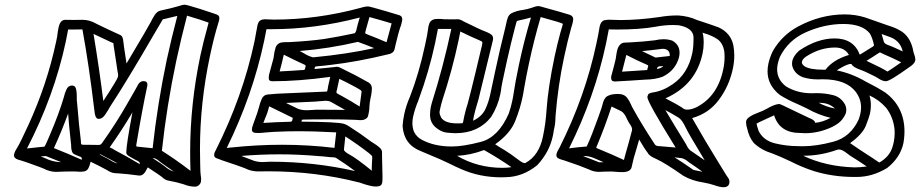

<svg xmlns="http://www.w3.org/2000/svg" viewBox="-20 -765 3891 812"><path d="M417 -337.9Q476.6 -429.2 479 -440.4Q479.5 -443.8 479.5 -447.3Q479.5 -453.6 477.5 -460.9L462.4 -561Q460.9 -566.9 459.5 -582.5L446.8 -587.9Q410.6 -604.5 375.5 -621.6Q398.9 -481 417 -337.9ZM785.6 -42.5Q784.2 -82 784.2 -122.1Q784.2 -325.2 827.6 -530.8Q840.3 -589.4 856.4 -647L862.3 -669.4Q827.1 -682.1 771 -698.7Q746.1 -603.5 725.6 -508.3Q685.1 -317.4 664.6 -127.4Q727.5 -87.4 785.6 -42.5ZM714.8 -39.6Q689.9 -57.6 664.6 -74.7L655.8 -81.5Q640.6 -94.2 632.3 -95.7L625.5 -96.2Q665 -71.3 678.2 -60.5Q695.3 -45.4 714.8 -39.6ZM94.2 -137.2Q124 -140.6 154.3 -143.6Q164.6 -143.6 167.5 -145Q170.4 -146.5 178.7 -166L190.4 -192.9Q230 -285.6 250 -354Q253.9 -371.6 261.5 -387.5Q269 -403.3 284.7 -403.3Q299.3 -403.3 302.2 -386.2Q304.7 -373 304.7 -359.9V-342.8L307.6 -313Q314 -232.9 322.3 -167V-161.1Q322.8 -152.8 329.6 -152.8H331.5Q376 -152.8 381.1 -152.3Q386.2 -151.9 392.1 -151.9Q394.5 -151.9 400.4 -152.3Q406.2 -152.8 410.6 -158.7Q471.2 -243.7 518.1 -326.2Q560.5 -399.4 564.9 -408.7Q573.7 -421.9 586.4 -421.9Q603.5 -421.9 603.5 -407.2Q603.5 -404.8 603 -402.3Q579.6 -292.5 557.6 -159.2L556.2 -151.4V-148.9Q556.2 -147.9 556.6 -146.5Q557.1 -145 563.5 -144.5L625.5 -138.2Q646 -325.7 685.5 -513.2Q705.6 -605.5 730 -697.8Q699.2 -689.9 668.5 -683.1L629.4 -616.7Q519.5 -426.8 443.4 -310.5L437.5 -299.8Q431.2 -289.1 423.8 -278.8Q412.1 -262.2 397.5 -262.2Q388.7 -262.2 384.5 -272Q380.4 -281.7 378.4 -304.2Q356.4 -488.3 328.6 -640.6Q308.6 -640.1 288.1 -640.1H268.1Q263.7 -614.7 258.3 -589.4Q209 -358.9 94.2 -137.2ZM457 -134.8Q514.6 -104.5 570.3 -71.3L571.3 -73.7V-74.7Q571.3 -80.6 556.2 -87.4Q552.7 -88.9 550.3 -90.3L532.2 -100.6Q518.1 -108.4 515.1 -114.3Q514.2 -115.7 514.2 -122.1Q514.2 -151.9 540 -289.6Q495.1 -213.9 443.8 -141.6Q445.3 -141.6 454.1 -137.2L463.4 -131.8Q462.9 -131.8 457 -134.8ZM404.8 -111.8H400.4Q439 -92.8 449.2 -85.9Q462.9 -76.7 477.5 -73.7Q455.6 -86.4 405.8 -111.8L404.8 -111.3ZM325.2 -89.4 325.7 -90.8 326.2 -93.3Q326.2 -101.1 315.9 -103.5Q294.9 -110.8 288.1 -117.2Q280.8 -127.9 280.8 -149.9V-152.8L279.3 -166Q272.5 -225.1 268.1 -284.7Q241.2 -210.9 208 -138.7Q267.6 -115.2 325.2 -89.4ZM238.8 -79.1 174.3 -105 152.3 -103.5 171.4 -95.7Q202.6 -80.1 238.8 -79.1ZM805.2 24.4Q780.8 24.4 756.3 14.2Q730.5 5.9 688.5 -2Q676.8 -5.4 668 -13.7Q659.2 -22 605 -57.1L601.6 -51.3Q588.4 -22.5 570.8 -22.5H568.4Q518.6 -29.3 482.4 -31.7Q467.3 -31.7 454.1 -34.7Q442.9 -38.6 432.1 -45.9Q402.8 -62 363.3 -81.1Q362.3 -77.6 361.3 -73.7Q358.9 -63.5 354 -53.7Q349.1 -43.9 337.9 -40.5Q329.1 -38.6 319.8 -38.6Q313.5 -38.6 306.6 -39.3Q299.8 -40 293.5 -40Q254.4 -40 215.3 -38.1Q188.5 -39.1 165 -51.8Q155.8 -55.7 147.9 -58.6Q81.5 -83 73 -85Q64.5 -86.9 56.6 -89.8Q39.1 -95.7 39.1 -107.9Q39.1 -109.9 39.6 -112.3Q42 -124 52.2 -139.2Q66.9 -163.6 99.6 -235.4Q179.2 -408.2 217.8 -590.8Q222.7 -612.3 223.1 -621.1Q224.6 -633.8 228 -649.9Q234.9 -681.2 256.3 -681.2L292.5 -680.7L329.6 -681.2Q358.4 -681.2 387.7 -664.6L393.6 -661.6Q442.4 -637.7 489.3 -616.7L489.7 -616.2Q499.5 -612.3 501.5 -590.3Q501.5 -584 513.2 -508.8L515.1 -496.6Q609.9 -655.8 617.2 -671.1Q624.5 -686.5 634.3 -701.4Q644 -716.3 656.7 -719.7Q712.4 -731.9 737.3 -739.7Q752.9 -745.1 760.3 -745.1Q764.2 -745.1 775.9 -742.2L823.7 -728Q854.5 -718.3 884.3 -708L888.2 -706.5Q896 -704.6 901.9 -700.7Q907.7 -696.8 907.7 -687.5Q907.7 -684.1 906.7 -679.2Q904.8 -671.4 901.9 -663.1Q884.3 -606 867.7 -527.3Q825.7 -330.1 825.7 -132.8Q825.7 -101.6 826.7 -69.8Q827.1 -33.2 829.1 -21.5Q830.6 -13.7 830.6 -6.8Q830.6 -1 829.6 4.9Q827.1 13.2 820.1 18.8Q813 24.4 805.2 24.4Z M1378.4 -334.5Q1369.1 -338.9 1356.9 -338.9Q1343.8 -338.4 1330.6 -336.9L1314 -335.4Q1252 -333 1189.5 -329.6Q1215.3 -317.4 1240.7 -304.7Q1256.8 -298.8 1276.9 -298.8Q1285.6 -298.8 1295.4 -299.6Q1305.2 -300.3 1314 -300.8H1356Q1397.9 -300.8 1439.5 -300.3Q1409.7 -317.4 1379.4 -334V-333.5ZM1553.2 -42.5Q1552.2 -43.9 1552.2 -53.2Q1552.2 -63 1553.2 -80.1L1554.2 -96.2V-99.1Q1554.2 -101.6 1553.7 -104.2Q1553.2 -106.9 1538.6 -118.7Q1491.2 -155.3 1440.4 -188L1434.6 -132.3Q1434.6 -123.5 1462.4 -108.9Q1487.8 -95.2 1553.2 -42.5ZM1481.9 -41.5Q1443.4 -70.3 1401.9 -96.7Q1397 -100.1 1382.3 -100.1Q1377.4 -100.1 1374 -100.6Q1339.4 -104.5 1331.5 -104.5Q1244.1 -112.3 1163.1 -112.3Q1082.5 -112.3 1000.5 -105.5Q1027.3 -95.7 1054.2 -85Q1071.3 -79.6 1090.3 -79.6Q1098.1 -79.6 1106.4 -80.3Q1114.7 -81.1 1123.5 -81.1Q1308.6 -81.1 1481.9 -41.5ZM939 -139.2 960 -141.6 957 -141.1Q1065.9 -152.8 1172.4 -152.8Q1284.7 -152.8 1394.5 -139.6Q1397.9 -173.8 1401.9 -205.1L1379.4 -206.1Q1305.7 -210 1250.5 -210L1196.8 -209.5Q1125 -207.5 1101.6 -204.6Q1086.4 -202.6 1072.3 -202.6Q1064.9 -202.6 1058.1 -203.1Q1045.4 -205.6 1045.4 -215.8V-217.3L1046.4 -226.1Q1048.3 -233.4 1051.3 -240.7Q1072.3 -297.4 1075.9 -313.7Q1079.6 -330.1 1086.9 -346.4Q1094.2 -362.8 1110.4 -365.2Q1152.8 -369.6 1194.8 -370.6Q1217.8 -371.1 1344.7 -377Q1354 -377.9 1362.8 -377.9Q1363.8 -377.9 1366.2 -390.1Q1367.2 -394.5 1367.2 -397.9L1376.5 -439.9Q1242.2 -421.4 1131.8 -421.4Q1116.7 -421.4 1116.7 -433.1V-437Q1116.7 -443.8 1118.2 -450.7L1120.1 -457.5Q1128.4 -487.8 1136.7 -518.6Q1137.7 -524.4 1138.7 -532.2Q1139.6 -540 1141.1 -546.9Q1142.6 -554.2 1145.8 -564.5Q1148.9 -574.7 1160.2 -582Q1168.9 -586.9 1192.4 -586.9H1203.6Q1289.1 -591.3 1351.1 -600.1Q1407.2 -608.9 1478.5 -624Q1484.4 -626 1487.8 -640.1L1488.3 -643.1Q1492.7 -663.1 1501.5 -690.9Q1313.5 -641.6 1130.9 -641.6H1106.9Q1102.5 -617.2 1097.2 -592.3Q1048.3 -361.8 939 -139.2ZM1272.5 -489.3Q1226.1 -510.3 1180.2 -533.7Q1172.4 -498 1162.6 -462.9Q1219.7 -465.8 1257.8 -468.8H1262.7Q1265.6 -468.8 1267.3 -469.7Q1269 -470.7 1270.5 -475.6L1273.4 -488.8Q1272.9 -486.8 1272.5 -486.3H1271.5Q1271 -486.8 1271.2 -487.5Q1271.5 -488.3 1271.5 -488.8ZM1304.2 -522.5Q1447.8 -536.1 1562.5 -561.5Q1528.8 -575.2 1493.7 -587.9Q1370.1 -559.1 1247.6 -549.3Q1255.9 -545.4 1264.6 -540Q1284.2 -527.3 1304.2 -522.5ZM1614.7 -586.4Q1624 -621.6 1636.2 -666Q1589.4 -680.2 1542.5 -692.9Q1534.7 -667 1527.8 -640.6L1525.4 -630.9Q1524.9 -628.9 1524.4 -626V-625.5Q1524.4 -623 1535.2 -618.7Q1570.3 -605.5 1614.7 -586.4ZM1218.3 -266.6Q1168.5 -291.5 1118.2 -315.4Q1112.8 -290.5 1101.1 -264.2L1093.8 -245.1Q1143.1 -248.5 1204.1 -250Q1211.9 -250 1213.9 -252Q1215.8 -253.9 1216.3 -257.8L1217.8 -264.2V-265.6ZM1501 -314.5Q1503.9 -340.3 1507.8 -366.2Q1509.3 -373 1509.3 -377Q1508.8 -382.3 1499 -387.7Q1490.7 -392.1 1482.9 -397Q1442.9 -418.5 1415 -431.6L1404.8 -384.3L1403.3 -379.4Q1402.8 -377 1402.8 -373.5Q1402.8 -370.1 1426.8 -358.4Q1464.8 -337.4 1501 -314.5ZM1569.3 23.9Q1548.3 23.9 1507.3 9.3Q1499.5 6.3 1495.6 5.9Q1313 -40.5 1115.7 -40.5L1070.3 -40Q1041.5 -40.5 1017.6 -52.7L1006.3 -57.1Q978.5 -67.4 950.4 -76.4Q922.4 -85.4 895 -96.2Q885.7 -99.6 885.7 -109.4Q885.7 -111.8 886.2 -114.7Q887.7 -121.6 891.6 -127.9Q1006.3 -355.5 1056.2 -589.4Q1063 -623.5 1068.8 -657.7Q1069.8 -662.6 1072.8 -668.9Q1078.1 -682.6 1099.6 -683.6Q1107.4 -683.6 1114.5 -682.9Q1121.6 -682.1 1139.2 -682.1Q1321.3 -682.1 1505.4 -731.9L1510.3 -733.4Q1525.4 -737.8 1535.2 -737.8Q1540.5 -737.8 1547.1 -735.8Q1553.7 -733.9 1562 -731.9Q1608.4 -719.2 1670.4 -700.2Q1681.2 -695.8 1681.2 -683.1Q1681.2 -680.7 1680.7 -678.2L1679.2 -670.9Q1676.8 -658.2 1671.4 -645.5Q1665 -626.5 1653.3 -577.1L1648.4 -555.7Q1643.1 -538.6 1621.1 -535.2Q1490.2 -503.4 1379.4 -490.7Q1349.1 -486.8 1319.8 -484.4Q1312.5 -483.4 1312 -481.7Q1311.5 -480 1310.1 -473.1Q1356.9 -477.1 1403.8 -482.4H1405.8Q1413.1 -482.4 1424.3 -476.1Q1427.2 -474.1 1430.2 -473.1Q1483.9 -447.3 1540 -415.5Q1552.7 -406.7 1552.7 -391.1V-388.7Q1552.2 -374.5 1549.3 -359.9L1547.4 -351.6Q1543 -330.6 1542.5 -316.9Q1542.5 -301.3 1539.1 -285.6Q1538.6 -283.7 1536.4 -273.9Q1534.2 -264.2 1518.1 -258.3Q1511.2 -256.8 1503.9 -256.8Q1498 -256.8 1492.4 -257.6Q1486.8 -258.3 1481.9 -258.3Q1430.7 -260.3 1372.6 -260.3Q1296.4 -260.3 1264.6 -259.3Q1257.3 -259.3 1256.8 -258.1Q1256.3 -256.8 1254.9 -250.5Q1408.7 -249.5 1435.1 -241.2Q1445.8 -237.8 1458 -229.5Q1507.3 -198.2 1550.3 -165.5Q1555.2 -162.1 1562 -158.2Q1573.7 -150.9 1584.5 -141.8Q1595.2 -132.8 1595.7 -122.1V-106.4Q1595.7 -82.5 1596.7 -59.1Q1597.7 -33.2 1597.7 -16.6Q1597.7 -5.9 1597.2 1Q1596.7 5.9 1596.2 8.3Q1593.8 20.5 1581.1 22.9Q1575.7 23.9 1569.3 23.9Z M1913.6 -243.2 1934.1 -243.7Q1937.5 -243.7 1938.5 -249L1943.4 -273.4Q1946.8 -288.6 1950.7 -303.2Q1959 -321.3 2018.6 -574.2L2019 -577.6Q2020 -581.5 2020 -584Q2020 -585.9 2019.5 -587.6Q2019 -589.4 2010.3 -593.3Q1967.8 -611.3 1926.8 -631.8L1919.4 -594.7Q1892.6 -468.3 1851.1 -342.3Q1845.7 -326.2 1839.4 -295.4Q1838.9 -293 1838.9 -290.5Q1838.9 -281.2 1845.2 -268.6Q1860.4 -243.2 1913.6 -243.2ZM2198.7 -75.2Q2200.7 -75.2 2202.1 -75.7Q2259.3 -106.9 2275.9 -186Q2288.1 -243.7 2291.5 -300.8Q2297.9 -395 2325.7 -526.9Q2336.4 -577.1 2350.1 -627.4Q2355.5 -647.9 2359.9 -660.6V-664.1Q2358.9 -668 2266.6 -692.9Q2237.8 -594.2 2216.8 -495.6Q2205.6 -443.8 2196.8 -392.6Q2193.8 -372.6 2189.5 -352.5Q2180.2 -307.1 2159.2 -253.7Q2138.2 -200.2 2074.2 -154.8Q2093.8 -141.6 2114.3 -129.9Q2137.7 -115.7 2172.9 -88.9Q2190.9 -75.2 2198.7 -75.2ZM2106 -55.2Q2124 -55.2 2143.1 -58.1Q2086.9 -96.7 2027.3 -130.4Q1969.7 -108.9 1913.1 -106Q1999.5 -55.2 2106 -55.2ZM1890.6 -145.5Q1939.5 -145.5 2013.7 -165Q2087.9 -184.6 2131.8 -285.2Q2141.1 -312 2146.5 -338.4Q2150.4 -356.4 2152.8 -374Q2159.2 -418 2174.8 -491.7Q2195.8 -591.3 2225.6 -690.9Q2189.9 -681.6 2177.2 -679.2Q2171.4 -678.2 2168.7 -677Q2166 -675.8 2164.3 -671.9Q2162.6 -668 2140.6 -579.6Q2124.5 -513.2 2105 -419.9Q2103 -408.7 2100.6 -396.5Q2099.1 -380.9 2095.7 -365.7Q2085.4 -315.9 2057.1 -270.5Q2003.4 -201.7 1906.2 -201.7Q1894 -201.7 1869.4 -204.1Q1844.7 -206.5 1819.3 -229Q1799.8 -248 1798.8 -274.9V-281.7Q1798.8 -297.4 1802.2 -314Q1803.7 -322.3 1806.6 -331.1Q1854.5 -481.9 1888.7 -642.6H1832Q1826.7 -612.8 1820.3 -583.5Q1794.4 -462.4 1750 -342.3Q1749 -340.8 1749 -338.9Q1734.9 -306.2 1727.1 -271.5Q1724.1 -257.3 1724.1 -244.6Q1724.1 -224.6 1731 -207.5Q1742.7 -184.6 1764.2 -173.8Q1816.9 -145.5 1890.6 -145.5ZM2100.1 -15.1Q2007.8 -15.1 1929.2 -50.3Q1904.3 -61 1880.4 -73.2Q1839.8 -92.8 1802.2 -107.9Q1780.3 -116.7 1758.3 -126.5Q1688 -154.3 1682.6 -231.9Q1684.1 -256.8 1689.5 -281.7Q1697.3 -318.8 1713.9 -356.4Q1751.5 -453.1 1776.9 -570.8Q1789.1 -627 1789.6 -637.2Q1790.5 -645.5 1792 -653.3Q1793.9 -661.1 1796.4 -668Q1804.2 -682.6 1822.3 -684.6L1835.9 -685.1Q1847.2 -685.1 1857.9 -683.6Q1865.7 -683.1 1893.6 -683.1L1917.5 -683.6Q1928.2 -682.6 1940.9 -674.3Q2014.2 -638.2 2031.2 -632.3Q2055.7 -623 2062 -614.3Q2065.4 -609.4 2065.4 -602.5Q2065.4 -598.6 2064.5 -594.7Q2010.7 -372.6 2003.4 -344.2Q1988.8 -296.9 1983.9 -272.9L1980.5 -254.4Q2019.5 -272.5 2034.2 -306.6Q2046.9 -335 2053.2 -365.2L2074.7 -465.8Q2093.8 -556.2 2117.2 -648.9L2121.6 -668.5Q2123.5 -678.2 2127.4 -689.9Q2131.3 -701.7 2143.1 -709Q2164.6 -719.7 2191.9 -723.1Q2211.9 -726.1 2228 -731.9Q2247.1 -739.3 2256.8 -739.3Q2260.3 -739.3 2263.7 -738.3Q2358.4 -712.4 2390.6 -702.1Q2404.3 -696.3 2404.3 -683.6Q2403.8 -677.2 2402.3 -670.4Q2399.9 -659.7 2396 -648.4Q2379.9 -590.8 2365.7 -523.4Q2339.8 -402.8 2329.6 -275.9Q2329.1 -245.1 2324.7 -225.6L2322.3 -214.8Q2320.8 -202.1 2317.9 -189.5Q2303.7 -122.1 2252 -66.4Q2190.4 -16.6 2118.7 -15.6Z M2610.8 -461.9Q2663.6 -464.8 2716.8 -468.8L2721.7 -486.8Q2721.7 -489.7 2696.3 -500Q2680.7 -506.3 2628.9 -532.7Q2620.1 -497.1 2610.8 -461.9ZM2758.8 -473.1Q2771 -475.1 2782.2 -482.4L2785.2 -485.4Q2782.2 -484.9 2778.8 -484.9H2775.9Q2760.7 -484.9 2759.3 -477.1ZM2752.4 -521.5Q2782.2 -524.4 2812.5 -528.3V-532.2Q2812.5 -545.9 2803.7 -552.2Q2795.4 -558.6 2782.7 -558.6L2777.8 -558.1Q2736.3 -552.7 2695.3 -548.8ZM2581.5 -420.4H2580.1Q2564.5 -420.4 2564.5 -436Q2564.5 -439.9 2565.4 -445.3L2566.9 -449.2Q2580.1 -498 2584 -516.1Q2585 -521.5 2585.9 -529.1Q2586.9 -536.6 2588.4 -544.9Q2589.4 -548.8 2591.6 -557.4Q2593.8 -565.9 2600.6 -574.2Q2607.4 -582.5 2617.7 -584.5Q2625.5 -585.4 2635.7 -585.4Q2643.1 -585.4 2647.5 -585.9Q2704.6 -588.9 2750 -594.7Q2768.6 -599.1 2785.6 -599.1Q2805.2 -599.1 2822.8 -593.3Q2854 -576.2 2854 -542Q2854 -532.7 2851.6 -522.5Q2836.4 -466.8 2782.2 -440.4Q2750 -428.7 2708 -428.2Q2640.1 -423.3 2581.5 -420.4ZM2960.4 -86.9Q2891.1 -201.2 2880.4 -224.6Q2864.7 -258.3 2849.6 -267.6Q2822.8 -284.2 2793.9 -299.3Q2835.4 -229 2881.3 -155.3Q2889.6 -136.7 2899.4 -128.9Q2930.2 -108.4 2960.4 -86.9ZM2950.7 -38.6Q2924.3 -58.1 2893.1 -79.1Q2877.4 -92.8 2862.8 -96.2L2832.5 -99.6Q2866.7 -78.6 2912.6 -46.4Q2932.1 -43 2950.7 -38.6ZM2386.7 -137.7Q2419.9 -142.1 2461.4 -145.5Q2482.9 -192.4 2509.3 -266.6Q2526.9 -314.5 2529.3 -327.1Q2532.7 -342.3 2542.5 -354Q2558.1 -367.7 2592.8 -367.7Q2620.1 -367.7 2632.3 -351.1Q2642.6 -337.4 2649.4 -321.3Q2652.8 -313 2657.2 -305.7Q2693.4 -239.7 2746.6 -158.7Q2752 -148.4 2761.2 -147.5Q2803.2 -144.5 2837.4 -141.1Q2717.8 -333.5 2717.8 -354.5V-355.5Q2718.3 -357.4 2720.7 -364.3Q2723.1 -371.1 2740.7 -374Q2784.2 -380.4 2824.7 -408.7Q2889.2 -452.6 2907.7 -540Q2913.1 -564.5 2913.1 -605.5Q2913.1 -646.5 2850.6 -658.2Q2837.9 -659.2 2825.7 -659.2Q2790 -659.2 2752.4 -651.9Q2686 -640.1 2589.4 -640.1L2554.7 -640.6Q2549.3 -610.8 2543 -581.1Q2495.1 -355.5 2386.7 -137.7ZM2618.7 -88.4 2624 -108.9Q2639.6 -162.1 2652.8 -213.4Q2653.3 -215.3 2653.3 -217.3Q2653.3 -227.1 2644 -239.7Q2638.7 -247.1 2632.3 -260.3Q2621.1 -287.1 2606.9 -294.9L2566.4 -314.5Q2539.6 -232.4 2505.9 -151.4Q2501.5 -143.1 2501.5 -141.6V-141.1Q2501.5 -139.6 2507.8 -136.7Q2575.7 -108.9 2618.7 -88.4ZM2513.7 -78.6Q2522.9 -79.1 2532.7 -79.1Q2513.2 -87.4 2492.4 -96.2Q2471.7 -105 2454.1 -105L2446.3 -104.5Q2477.5 -93.3 2513.7 -78.6ZM2885.7 -301.3Q2903.3 -301.3 2923.3 -310.5Q3014.2 -355.5 3038.6 -471.2Q3044.4 -497.6 3044.4 -523.9Q3044.4 -536.1 3043 -548.3Q3036.6 -584.5 3012.9 -600.1Q2989.3 -615.7 2956.1 -625L2951.2 -627L2954.1 -614.7Q2956.1 -599.6 2956.1 -585Q2956.1 -561.5 2951.2 -538.6Q2923.3 -406.2 2794.4 -349.1Q2853 -318.4 2863.8 -310.5Q2873.5 -301.3 2885.7 -301.3ZM3039.6 26.9Q3025.4 26.9 3000.5 18.1Q2983.9 12.2 2955.1 6.8Q2907.7 0 2870.1 -21.5Q2794.4 -74.7 2756.3 -92.3Q2725.6 -105 2719.7 -118.2Q2706.5 -134.8 2683.1 -174.8L2670.9 -132.8Q2658.7 -95.2 2651.4 -58.6Q2646.5 -37.1 2612.8 -37.1Q2595.7 -37.1 2582.5 -38.6Q2573.2 -39.6 2567.4 -39.6Q2539.1 -39.6 2510.3 -38.1Q2488.3 -39.1 2469.7 -48.8Q2435.5 -63.5 2366.7 -86.4Q2350.6 -90.8 2344.2 -93.8Q2333 -98.6 2333 -108.4Q2333 -110.8 2333.5 -113.8Q2335 -121.6 2342.3 -133.8L2346.7 -141.6Q2455.1 -357.4 2502.4 -581.5Q2510.3 -617.2 2516.1 -652.8Q2521 -675.3 2535.6 -679.2Q2545.4 -681.6 2556.6 -681.6Q2567.4 -681.6 2579.3 -680.9Q2591.3 -680.2 2603.5 -680.2Q2678.2 -680.2 2768.6 -692.9Q2806.6 -699.7 2843.8 -699.7H2848.6Q2894 -696.3 2926.8 -680.7Q3000 -656.7 3020 -648.9Q3070.8 -625 3081.5 -573.2Q3085.4 -552.2 3085.4 -530.3Q3085.4 -503.4 3079.6 -475.6Q3064 -400.9 3019.5 -341.8Q2977.1 -285.2 2907.2 -265.6Q2962.4 -168.5 3022.9 -70.8Q3044.9 -34.2 3053.7 -21Q3058.6 -15.1 3062.5 -7.8Q3064.9 -2.9 3064.9 3.4Q3064.9 6.3 3064.5 9.8Q3060.5 26.9 3039.6 26.9Z M3471.2 -470.2Q3502.9 -512.2 3570.3 -532.7Q3552.7 -564 3511.7 -564Q3452.1 -564 3397 -530.8Q3374.5 -518.1 3371.6 -504.4Q3371.1 -502.9 3371.1 -501.5Q3371.1 -493.2 3382.8 -484.4Q3405.8 -470.2 3462.4 -470.2ZM3698.7 -77.6Q3739.7 -100.6 3753.4 -140.1Q3757.3 -151.9 3759.8 -163.6Q3763.7 -183.1 3763.7 -202.1Q3763.7 -210 3763.2 -217.8Q3757.8 -269.5 3728 -308.6Q3698.7 -342.3 3657.2 -361.3Q3663.1 -340.3 3663.1 -318.8Q3663.1 -301.8 3659.2 -284.2Q3655.8 -269 3641.8 -233.4Q3627.9 -197.8 3575.2 -159.7Q3608.4 -136.2 3668 -98.1Q3691.9 -82.5 3698.7 -77.6ZM3594.2 -57.1Q3619.6 -57.1 3645.5 -61Q3611.3 -84.5 3575.7 -106.4L3564.5 -114.7Q3542 -132.8 3528.8 -132.8Q3524.4 -132.8 3520 -131.3Q3449.7 -106.4 3379.4 -106.4H3376.5Q3472.7 -60.5 3594.2 -57.1ZM3375.5 -146.5Q3433.1 -146.5 3504.9 -165.8Q3576.7 -185.1 3611.3 -259.3Q3616.2 -272.5 3618.7 -284.7Q3621.6 -298.3 3621.6 -310.5Q3621.6 -346.7 3599.1 -376.5Q3558.6 -429.7 3460 -429.7L3438.5 -429.2Q3405.8 -429.2 3375 -438.5Q3340.3 -452.6 3331.1 -484.4Q3329.6 -490.7 3329.6 -496.6Q3329.6 -502 3330.6 -506.8Q3335 -527.8 3358.9 -550.3Q3435.5 -602.5 3509.8 -602.5Q3590.3 -602.5 3616.2 -533.7L3661.1 -561.5Q3675.3 -569.3 3676.3 -573.2Q3676.3 -575.2 3675.3 -578.6Q3668.9 -606.9 3658.2 -624Q3626 -663.6 3546.4 -663.6Q3466.8 -663.6 3386.7 -627.9Q3313.5 -594.7 3278.3 -524.4Q3272.5 -509.8 3269.5 -496.1Q3266.6 -483.4 3266.6 -471.7Q3266.6 -428.7 3303.7 -399.9Q3351.1 -370.6 3412.6 -370.6L3434.1 -371.1Q3468.3 -371.1 3502 -363Q3535.6 -355 3553.7 -323.2Q3559.1 -311.5 3559.1 -299.8Q3559.1 -294.9 3558.1 -290Q3555.7 -278.8 3542.7 -261Q3529.8 -243.2 3499 -228Q3442.9 -201.7 3385.7 -201.7Q3375 -201.7 3364.3 -202.6Q3276.9 -202.6 3253.9 -277.3L3224.1 -263.7Q3180.2 -243.7 3179.7 -242.2V-241.7Q3179.7 -236.8 3188.5 -210.9Q3209 -170.4 3257.8 -158.7Q3306.6 -147 3353.5 -147ZM3511.2 -305.7Q3486.3 -330.1 3447.3 -330.1H3442.9Q3470.7 -314.5 3511.2 -305.7ZM3733.4 -462.4 3752.4 -474.6Q3772 -487.8 3791.5 -501.5Q3753.4 -520.5 3711.4 -538.6Q3704.6 -543 3701.7 -543Q3699.2 -543 3696.8 -541Q3685.1 -533.2 3673.3 -525.9Q3673.3 -525.4 3672.9 -525.4L3644.5 -507.8Q3712.4 -476.1 3733.4 -462.4ZM3797.9 -547.4Q3787.1 -593.8 3741.2 -609.4L3708.5 -621.1Q3713.9 -604.5 3718.3 -587.4Q3721.2 -578.6 3743.2 -571.8Q3757.8 -566.4 3797.9 -547.4ZM3602.5 -16.6H3592.8Q3503.9 -16.6 3423.3 -41Q3370.6 -58.1 3322.3 -83Q3275.4 -105 3245.6 -116.2Q3200.2 -129.9 3168 -160.2Q3147.9 -184.1 3139.6 -222.7Q3135.3 -235.8 3135.3 -246.1Q3135.3 -250 3135.7 -253.4Q3139.6 -271.5 3189.9 -290Q3205.6 -295.4 3223.1 -305.2Q3254.9 -323.7 3274.4 -325.2Q3280.8 -325.2 3312 -309.1Q3366.2 -283.7 3399.9 -267.1Q3422.9 -258.3 3426.3 -249.5Q3427.2 -248 3427.2 -246.6V-245.6Q3458.5 -248 3492.7 -266.6Q3440.4 -279.3 3395.5 -304.7Q3367.2 -318.8 3347.7 -327.1Q3311 -342.8 3278.3 -363.3Q3226.1 -404.3 3226.1 -463.4Q3226.1 -478.5 3229.5 -495.1Q3234.9 -521 3248.5 -549.3Q3287.6 -616.7 3356 -653.3Q3451.7 -704.1 3552.2 -704.1Q3597.2 -704.1 3638.2 -691.4L3738.8 -656.2Q3770.5 -647 3796.4 -629.9Q3834 -602.1 3843.3 -544.4L3846.7 -534.2Q3851.1 -522 3851.1 -513.2Q3851.1 -510.7 3850.6 -508.3Q3847.7 -494.6 3822.8 -479Q3742.7 -421.4 3726.6 -421.4Q3712.9 -421.4 3693.4 -434.1L3683.1 -440.4Q3635.7 -464.4 3619.1 -469.7Q3588.4 -480.5 3582.5 -492.2Q3581.1 -494.6 3576.7 -494.6Q3572.8 -494.6 3562.7 -491Q3552.7 -487.3 3538.8 -479.5Q3524.9 -471.7 3519 -467.3Q3582 -454.6 3640.6 -420.4Q3686.5 -397.5 3723.6 -374Q3805.2 -313.5 3805.2 -208.5Q3805.2 -192.9 3803.2 -176.8Q3802.2 -168.5 3800.8 -160.2Q3787.6 -98.1 3731.4 -54.2Q3668.9 -16.6 3602.5 -16.6Z"/></svg>

Font: Third Street
Style: Regular
Weight: 400
Designer: GGBotNet
Foundry: GGBotNet
Version: 0.90